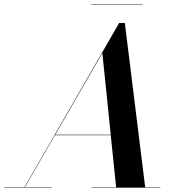

<svg xmlns="http://www.w3.org/2000/svg" viewBox="-66 -872 834 892"><path d="M357 -852V-850H597V-852ZM-46 -2V0H174V-2H49.5L189 -244H448.5L473.5 -2H359V0H679V-2H608.5L514 -765H487.5L47.5 -2ZM409.5 -625.5 448.5 -246H190.5Z"/></svg>

Font: Bodoni* 96pt Medium
Style: Italic
Weight: 500
Italic angle: -13°
Version: Version 2.3